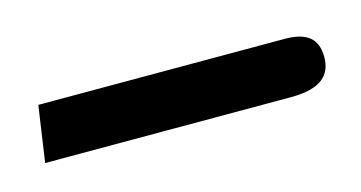

<svg xmlns="http://www.w3.org/2000/svg" viewBox="-27 -99 299 159"><g transform="rotate(-15 123.0 -19.0)"><path d="M0 5H211C237 5 246 -5 246 -20C246 -36 237 -43 218 -43H7Z"/></g></svg>

Font: Noto Sans Arabic ExtCond Light
Style: Regular
Weight: 300
Width: 2
Designer: Monotype Design Team, Nadine Chahine, Nizar Qandah and Khaled Hosny
Foundry: Monotype Imaging Inc.
Version: Version 2.012